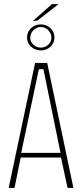

<svg xmlns="http://www.w3.org/2000/svg" viewBox="-20 -932 409 952"><path d="M23 0 154 -620H214L344 0H315L281 -158L289 -151H77L84 -158L52 0ZM84 -169 81 -174H286L281 -169L196 -586L195 -589H174L172 -586ZM183 -682Q153 -682 133.5 -701Q114 -720 114 -746Q114 -773 133.5 -792Q153 -811 183 -811Q211 -811 230.5 -792Q250 -773 250 -746Q250 -720 230.5 -701Q211 -682 183 -682ZM183 -696Q204 -696 219.5 -710.5Q235 -725 235 -745Q235 -766 219.5 -782Q204 -798 183 -798Q161 -798 145.5 -782Q130 -766 130 -745Q130 -725 145.5 -710.5Q161 -696 183 -696ZM144 -829 238 -912H271L164 -829Z"/></svg>

Font: Smooch Sans Thin ExtraLight
Style: Regular
Weight: 250
Version: Version 1.010